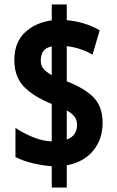

<svg xmlns="http://www.w3.org/2000/svg" viewBox="-20 -779 521 857"><path d="M211 -37Q171 -40 128 -50Q85 -60 49 -78V-208Q83 -185 127 -167Q171 -149 211 -148V-315Q127 -349 85.5 -393.5Q44 -438 44 -511Q44 -589 90.5 -633.5Q137 -678 211 -688V-759H278V-689Q314 -686 352 -675Q390 -664 425 -644L393 -535Q366 -551 336 -560.5Q306 -570 278 -573V-416Q360 -384 399 -343Q438 -302 438 -231Q438 -158 396.5 -107Q355 -56 278 -41V58H211ZM211 -572Q183 -566 172.5 -549.5Q162 -533 162 -508Q162 -487 173.5 -472.5Q185 -458 211 -444ZM278 -156Q302 -165 313 -182Q324 -199 324 -221Q324 -244 312 -259Q300 -274 278 -286Z"/></svg>

Font: Noto Sans Ethiopic ExtraCondensed ExtraBold
Style: Regular
Weight: 800
Width: 2
Designer: Monotype Design Team
Foundry: Monotype Imaging Inc.
Version: Version 2.102; ttfautohint (v1.8.4.7-5d5b)